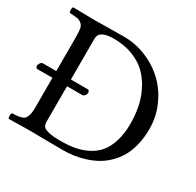

<svg xmlns="http://www.w3.org/2000/svg" viewBox="-143 -806 986 967"><g transform="rotate(30 350.5 -322.5)"><path d="M190.9 -83Q190.9 -64.9 197.3 -55.2Q203.6 -45.4 228 -38.8Q252.4 -32.2 299.8 -32.2Q344.7 -32.2 381.6 -38.8Q418.5 -45.4 452.9 -62.7Q487.3 -80.1 510.7 -107.9Q534.2 -135.7 548.1 -180.4Q562 -225.1 562 -284.2Q562 -332.5 553.2 -377.7Q544.4 -422.9 522.9 -466.3Q501.5 -509.8 469.5 -541.7Q437.5 -573.7 387.5 -593.3Q337.4 -612.8 274.9 -612.8Q190.9 -612.8 190.9 -564V-326.2H288.1Q293.9 -326.2 296.9 -322Q299.8 -317.9 299.8 -313Q299.8 -303.7 293.7 -295.4Q287.6 -287.1 278.8 -287.1H190.9ZM147.9 -645Q164.6 -645 221.2 -646Q277.8 -647 313 -647Q383.8 -647 447.8 -619.9Q511.7 -592.8 557.9 -547.4Q604 -502 631.1 -439.5Q658.2 -377 658.2 -308.1Q658.2 -256.8 647.5 -213.6Q636.7 -170.4 618.2 -138.9Q599.6 -107.4 573.7 -82.8Q547.9 -58.1 519.3 -42.5Q490.7 -26.9 457.5 -16.6Q424.3 -6.3 393.6 -2.2Q362.8 2 331.1 2Q271.5 2 215.3 1Q159.2 0 148.9 0Q116.7 0 19 2Q14.6 -2.4 14.6 -14.4Q14.6 -26.4 19 -30.8Q39.1 -31.7 50 -32.7Q61 -33.7 72.3 -37.4Q83.5 -41 88.9 -46.4Q94.2 -51.8 98.6 -62.3Q103 -72.8 104.5 -86.7Q106 -100.6 106 -122.1V-287.1H19Q13.7 -287.1 10.7 -291.5Q7.8 -295.9 7.8 -300.8Q7.8 -308.6 14.2 -317.4Q20.5 -326.2 26.9 -326.2H106V-522.9Q106 -554.7 102.8 -571.8Q99.6 -588.9 88.1 -598.4Q76.7 -607.9 62.7 -610.1Q48.8 -612.3 19 -613.8Q14.6 -618.2 14.6 -630.4Q14.6 -642.6 19 -647Q118.7 -645 147.9 -645Z"/></g></svg>

Font: Linux Libertine G
Style: Regular
Weight: 400
Designer: Philipp H. Poll
Foundry: Philipp H. Poll
Version: Version 4.7.5